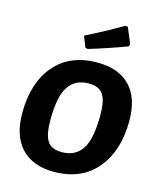

<svg xmlns="http://www.w3.org/2000/svg" viewBox="-131 -991 905 1094"><g transform="rotate(15 321.0 -444.0)"><path d="M472 -899 486 -896 525 -803 520 -790Q401 -746 297 -715L283 -719L258 -783Q367 -838 472 -899ZM373 -655Q497 -655 565 -585.5Q633 -516 633 -380Q633 -203 543 -96Q453 11 291 11Q168 11 100 -60Q32 -131 32 -268Q32 -445 121.5 -550Q211 -655 373 -655ZM355 -527Q277 -527 237 -468.5Q197 -410 197 -269Q197 -182 221.5 -145.5Q246 -109 307 -109Q385 -109 425 -168Q465 -227 465 -369Q465 -455 440.5 -491Q416 -527 355 -527Z"/></g></svg>

Font: Alegreya Sans ExtraBold
Style: Italic
Weight: 800
Italic angle: -7°
Designer: Juan Pablo del Peral
Foundry: Huerta Tipografica
Version: Version 2.007